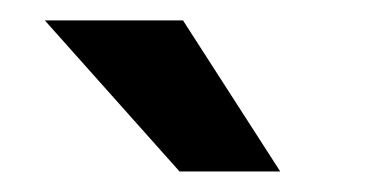

<svg xmlns="http://www.w3.org/2000/svg" viewBox="-20 -770 362 188"><path d="M159.2 -750H23.9L155.8 -602.1H254.4Z"/></svg>

Font: Shabnam Medium
Style: Regular
Weight: 500
Foundry: DejaVu fonts team - Redesigned by Saber Rastikerdar - Based on Vazir font
Version: Version 5.0.1